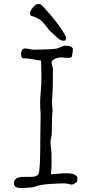

<svg xmlns="http://www.w3.org/2000/svg" viewBox="-20 -923 451 948"><path d="M127.9 -852.5Q127.9 -852.5 127.9 -856.4Q127 -866.2 140.6 -883.8Q154.3 -902.3 168 -903.3Q170.9 -903.3 171.9 -902.3Q173.8 -902.3 176.8 -902.3Q182.6 -903.3 205.1 -877Q225.6 -854.5 248 -827.1Q270.5 -798.8 287.6 -772.5Q304.7 -746.1 305.7 -737.3Q306.6 -722.7 296.9 -721.7Q280.3 -720.7 264.6 -735.4Q248 -750 228.5 -768.6Q218.8 -777.3 210.9 -790Q210 -792 194.3 -809.6Q185.5 -820.3 176.8 -826.2Q168 -831.1 156.2 -836.9Q149.4 -840.8 140.6 -842.8Q128.9 -845.7 127.9 -852.5ZM241.2 -584V-568.4Q241.2 -536.1 240.7 -505.4Q240.2 -474.6 238.3 -446.3Q237.3 -426.8 236.3 -417L239.3 -378.9Q238.3 -369.1 237.3 -349.6Q236.3 -329.1 236.3 -306.2Q236.3 -283.2 235.4 -261.7Q235.4 -253.9 232.4 -243.2Q231.4 -239.3 230.5 -233.9Q229.5 -228.5 229.5 -222.7Q229.5 -207 231.9 -190.4Q234.4 -173.8 234.4 -155.3V-106.4Q234.4 -93.8 233.4 -83.5Q232.4 -73.2 231.4 -62.5Q253.9 -64.5 273.9 -65.9Q293.9 -67.4 313.5 -67.4Q319.3 -67.4 328.1 -66.4Q336.9 -65.4 344.2 -62.5Q351.6 -59.6 356.9 -54.7Q362.3 -49.8 362.3 -41Q362.3 -19.5 350.6 -19.5L349.6 -17.6Q347.7 -16.6 346.7 -15.6Q343.8 -12.7 341.8 -12.7Q335.9 -13.7 332 -11.7Q330.1 -10.7 328.1 -11.7Q327.1 -12.7 324.2 -13.7Q321.3 -14.6 313.5 -15.6Q305.7 -17.6 293.9 -17.6Q279.3 -17.6 260.3 -16.6Q241.2 -15.6 221.2 -14.2Q201.2 -12.7 183.6 -9.8Q159.2 -4.9 154.3 -2Q148.4 1 138.2 2Q127.9 2.9 117.2 3.9Q106.4 4.9 95.7 4.9Q85 4.9 78.1 4.9Q65.4 4.9 57.1 -0.5Q48.8 -5.9 48.8 -17.6Q48.8 -29.3 54.2 -35.6Q59.6 -42 68.4 -45.4Q77.1 -48.8 87.4 -49.3Q97.7 -49.8 107.4 -49.8H127.9Q135.7 -50.8 140.1 -50.3Q144.5 -49.8 149.4 -50.8Q153.3 -51.8 163.1 -56.6Q168.9 -59.6 170.9 -66.4Q174.8 -76.2 176.8 -115.7Q178.7 -155.3 178.7 -204.1Q178.7 -227.5 179.2 -251Q179.7 -274.4 179.7 -295.9Q179.7 -317.4 180.2 -334.5Q180.7 -351.6 180.7 -361.3Q175.8 -412.1 180.7 -462.9Q184.6 -503.9 184.6 -551.8Q184.6 -571.3 183.6 -588.9Q182.6 -606.4 182.6 -624Q178.7 -624 164.1 -626.5Q149.4 -628.9 133.8 -631.8Q118.2 -634.8 105.5 -634.8Q92.8 -634.8 91.8 -635.7Q87.9 -638.7 85.9 -643.6Q84 -648.4 84 -653.3Q84 -662.1 87.4 -672.9Q90.8 -683.6 104.5 -683.6Q115.2 -683.6 126.5 -680.7Q137.7 -677.7 147.5 -677.7Q152.3 -677.7 169.9 -678.2Q187.5 -678.7 207.5 -679.2Q227.5 -679.7 243.7 -681.2Q259.8 -682.6 261.7 -683.6Q267.6 -685.5 272 -687.5Q276.4 -689.5 281.2 -691.4Q286.1 -693.4 291 -695.3Q295.9 -697.3 302.7 -697.3Q307.6 -697.3 314 -696.8Q320.3 -696.3 326.2 -694.3Q332 -692.4 335.9 -688.5Q339.8 -684.6 339.8 -677.7Q339.8 -668 336.9 -656.2V-654.3L335.9 -649.4V-647.5Q335 -646.5 335 -643.6V-640.6Q333 -643.6 328.1 -638.7Q327.1 -637.7 323.2 -637.7H299.8L285.2 -639.6H277.3Q273.4 -639.6 265.6 -637.7Q257.8 -635.7 251 -632.3Q244.1 -628.9 239.3 -624.5Q234.4 -620.1 234.4 -614.3V-613.3Z"/></svg>

Font: ToneOZ-Zhuyin-Tsuipita-TC
Style: Regular
Weight: 400
Designer: ÂÆ£ÂøóÂáåJeffrey Xuan(jeffreyx@gmail.com, ToneOZ.com) ÈòøÂù§(cjkFonts)
Foundry: ToneOZ
Version: Version 0.240710